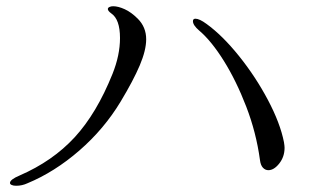

<svg xmlns="http://www.w3.org/2000/svg" viewBox="-20 -674 1040 616"><path d="M32 -78Q23 -78 17.5 -80.5Q12 -83 12 -87Q12 -98 43 -111Q149 -157 219.5 -233.5Q290 -310 341 -437Q365 -497 365 -552Q365 -612 337 -631Q326 -639 326 -645Q326 -649 331 -651.5Q336 -654 343 -654Q359 -654 380 -644.5Q401 -635 422 -614Q449 -587 449 -548Q449 -513 428.5 -464.5Q408 -416 367 -348Q314 -260 234.5 -191Q155 -122 68 -86Q51 -78 32 -78ZM619 -576Q599 -593 599 -606Q599 -614 607 -614Q620 -614 643 -597Q694 -560 747 -494Q800 -428 839.5 -353.5Q879 -279 891 -218Q893 -206 893 -200Q893 -171 876 -149.5Q859 -128 841 -128Q831 -128 823.5 -136Q816 -144 814 -161Q802 -249 770 -332Q738 -415 698 -479Q658 -543 619 -576Z"/></svg>

Font: Hina Mincho
Style: Regular
Weight: 400
Designer: satsuyako
Foundry: satsuyako
Version: Version 1.100